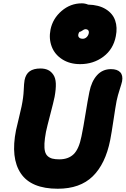

<svg xmlns="http://www.w3.org/2000/svg" viewBox="-20 -1131 762 1164"><path d="M465.8 -742.2Q402.8 -742.2 357.2 -771.5Q311.5 -800.8 293.5 -848.6Q275.4 -896.5 286.1 -951.2Q299.8 -1018.6 353.5 -1064.7Q407.2 -1110.8 476.1 -1110.8Q496.1 -1110.8 514.2 -1103Q579.1 -1101.6 621.3 -1075.4Q663.6 -1049.3 678.2 -1006.8Q692.9 -964.4 682.1 -911.1Q667 -832.5 606.7 -787.4Q546.4 -742.2 465.8 -742.2ZM455.1 -923.8Q452.1 -911.1 459.5 -903.6Q466.8 -896 481.9 -896Q494.6 -896 504.9 -905.5Q515.1 -915 518.1 -929.2Q520.5 -940.4 514.9 -947.3Q509.3 -954.1 497.1 -954.1Q490.7 -954.1 479.7 -946Q468.8 -938 461.9 -938Q457 -932.1 455.1 -923.8ZM330.1 13.2Q168.9 13.2 106.2 -79.8Q43.5 -172.9 77.1 -341.8Q83 -369.1 95.2 -418.5Q107.4 -467.8 110.8 -485.8Q122.1 -540.5 123.8 -583.7Q125.5 -627 128.9 -645Q136.2 -682.1 160.2 -699Q184.1 -715.8 225.1 -715.8Q251.5 -715.8 270.5 -707Q289.6 -698.2 303.2 -678.2Q316.9 -658.2 318.4 -625.2Q319.8 -592.3 311 -543.9Q304.7 -512.7 284.9 -437.5Q265.1 -362.3 258.8 -332Q251 -290.5 249.5 -261.5Q248 -232.4 252.7 -213.6Q257.3 -194.8 269.5 -184.1Q281.7 -173.3 298.3 -169.2Q314.9 -165 339.8 -165Q394.5 -165 426.8 -196.5Q459 -228 474.1 -305.2Q485.4 -359.4 498.5 -441.4Q511.7 -523.4 522 -574.2Q534.7 -637.7 568.1 -674.8Q601.6 -711.9 652.8 -711.9Q690.9 -711.9 708.7 -693.1Q726.6 -674.3 720.2 -638.2Q717.3 -624.5 705.6 -588.4Q693.8 -552.2 687 -520Q680.2 -484.4 668.2 -403.8Q656.2 -323.2 647.9 -280.8Q619.1 -137.2 542.2 -62Q465.3 13.2 330.1 13.2Z"/></svg>

Font: Shantell Sans Normal
Style: Italic
Weight: 800
Italic angle: -11.31°
Designer: Stephen Nixon, Anya Danilova, Shantell Martin
Foundry: Arrow Type
Version: Version 1.006;[559af2be0]